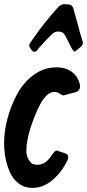

<svg xmlns="http://www.w3.org/2000/svg" viewBox="-29 -911 425 938"><path d="M157 -672 154 -667Q146 -658 139 -658Q133 -658 127 -664L122 -671Q114 -681 114 -689Q114 -697 118 -701L132 -721Q190 -805 256 -877Q268 -889 284 -891L288 -890H296Q299 -889 308 -889Q324 -887 329 -871L359 -763L358 -764L373 -714Q376 -708 376 -703Q376 -690 365 -682L345 -665Q338 -659 334 -659Q331 -659 323 -673V-672L290 -736Q280 -757 256 -757Q238 -757 226 -745L196 -715Q170 -687 157 -672ZM253 -174 294 -160Q304 -157 304 -143Q304 -134 300 -127Q273 -70 227.5 -31.5Q182 7 129 7Q91 7 62.5 -14.5Q34 -36 19 -70.5Q4 -105 -2.5 -140.5Q-9 -176 -9 -212Q-9 -269 7.5 -331.5Q24 -394 54.5 -451Q85 -508 135.5 -545Q186 -582 246 -582Q293 -582 323.5 -558.5Q354 -535 362 -494V-490Q362 -466 338 -460L281 -445Q274 -445 261 -455L262 -454Q251 -462 236 -462Q193 -462 153.5 -373.5Q114 -285 104 -219V-220Q100 -204 100 -178V-171Q100 -142 118 -122L116 -124Q126 -106 154 -106Q194 -106 224 -153Q239 -176 249 -176Z"/></svg>

Font: Bangerz Fix
Style: Regular
Weight: 400
Designer: vernon adams
Foundry: Vernon Adams
Version: Version 2.10;December 28, 2023;FontCreator 13.0.0.2683 64-bi